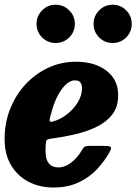

<svg xmlns="http://www.w3.org/2000/svg" viewBox="-25 -802 593 835"><path d="M-5 -197.5Q-5 -268 19.5 -329.2Q44 -390.5 87 -436.2Q130 -482 185.8 -507.8Q241.5 -533.5 304.5 -533.5Q388 -533.5 438.5 -494.2Q489 -455 489 -387.5Q489 -335.5 461.5 -301.8Q434 -268 389.2 -247.5Q344.5 -227 292.2 -215.8Q240 -204.5 190.5 -198Q180.5 -196 177.5 -191.8Q174.5 -187.5 174 -175Q169.5 -119.5 183.5 -96.8Q197.5 -74 229.5 -74Q258 -74 285.2 -95.2Q312.5 -116.5 333.5 -152.5Q338 -160.5 343.8 -164Q349.5 -167.5 363.5 -167.5H432.5Q452.5 -167.5 456.5 -162.5Q460.5 -157.5 452.5 -142.5Q430.5 -102 397 -66.2Q363.5 -30.5 316.5 -8.5Q269.5 13.5 207 13.5Q147.5 13.5 99.2 -11.5Q51 -36.5 23 -83.8Q-5 -131 -5 -197.5ZM204.5 -273.5Q236.5 -282 265.5 -304.2Q294.5 -326.5 313 -356.5Q331.5 -386.5 331.5 -417.5Q332 -432 325.5 -442.2Q319 -452.5 300.5 -452.5Q271.5 -452.5 242.2 -412.2Q213 -372 193.5 -295Q190 -281 191.5 -275.8Q193 -270.5 204.5 -273.5ZM465 -615Q430.5 -615 406.2 -639.2Q382 -663.5 382 -698Q382 -732.5 406.2 -757Q430.5 -781.5 465 -781.5Q499.5 -781.5 523.8 -757Q548 -732.5 548 -698Q548 -663.5 523.8 -639.2Q499.5 -615 465 -615ZM217 -615Q182.5 -615 158.2 -639.2Q134 -663.5 134 -698Q134 -732.5 158.2 -757Q182.5 -781.5 217 -781.5Q251.5 -781.5 276 -757Q300.5 -732.5 300.5 -698Q300.5 -663.5 276 -639.2Q251.5 -615 217 -615Z"/></svg>

Font: Besley* Narrow Heavy
Style: Italic
Weight: 800
Width: 4
Italic angle: -13°
Designer: Owen Earl
Foundry: indestructible type*
Version: Version 3.000; ttfautohint (v1.8.3)